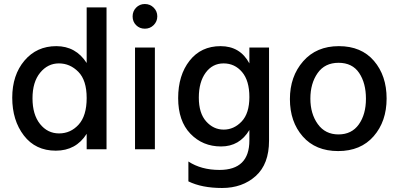

<svg xmlns="http://www.w3.org/2000/svg" viewBox="-20 -744 1988 957"><path d="M511 0H412V-77Q359 7 258 7Q157 7 99 -68.5Q41 -144 41 -257Q41 -370 102 -442Q163 -514 260.5 -514Q358 -514 412 -430V-707H511ZM273.5 -428Q218 -428 180 -381.5Q142 -335 142 -254Q142 -173 179.5 -126Q217 -79 274.5 -79Q332 -79 372 -123Q412 -167 412 -255.5Q412 -344 370.5 -386Q329 -428 273.5 -428Z M702 -724Q728 -724 746 -706Q764 -688 764 -662.5Q764 -637 746 -619Q728 -601 702 -601Q676 -601 658.5 -618.5Q641 -636 641 -662Q641 -688 658.5 -706Q676 -724 702 -724ZM752 0H653V-507H752Z M1094.5 -428Q1039 -428 1005 -381.5Q971 -335 971 -257.5Q971 -180 1007.5 -139Q1044 -98 1095 -98Q1146 -98 1184.5 -138.5Q1223 -179 1223 -260.5Q1223 -342 1186.5 -385Q1150 -428 1094.5 -428ZM1321 -43Q1321 74 1254.5 133.5Q1188 193 1087 193Q986 193 919 160V61Q983 103 1074 103Q1223 103 1223 -44V-96Q1174 -14 1082 -14Q990 -14 929 -77.5Q868 -141 868 -255Q868 -369 925 -441.5Q982 -514 1079.5 -514Q1177 -514 1223 -428V-507H1321Z M1667.5 -431Q1599 -431 1563 -379.5Q1527 -328 1527 -252.5Q1527 -177 1564 -125.5Q1601 -74 1667 -74Q1733 -74 1768.5 -124Q1804 -174 1804 -252Q1804 -330 1770 -380.5Q1736 -431 1667.5 -431ZM1844 -440.5Q1907 -367 1907 -253Q1907 -139 1842.5 -65Q1778 9 1665.5 9Q1553 9 1489 -64Q1425 -137 1425 -250Q1425 -363 1491 -438.5Q1557 -514 1669 -514Q1781 -514 1844 -440.5Z"/></svg>

Font: Hind Kochi Medium
Style: Regular
Weight: 500
Designer: Dhruvi Tolia
Foundry: Indian Type Foundry
Version: Version 0.702;PS 1.0;hotconv 1.0.81;makeotf.lib2.5.63406